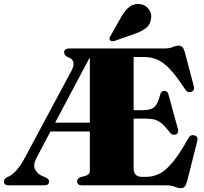

<svg xmlns="http://www.w3.org/2000/svg" viewBox="-22 -948 1042 982"><path d="M437.5 -72.5V-275.5H236L164 -139Q146 -105 157.8 -81Q169.5 -57 200.5 -45L213 -40Q229 -32 229 -20Q229 0 204 0H23Q-2 0 -2 -20Q-2 -31 12.5 -40.5L23 -45.5Q40 -53.5 61.2 -76.2Q82.5 -99 101 -133.5L343.5 -586Q371 -638.5 327.5 -655Q306 -663.5 306 -680Q306 -700 332 -700H817.5Q844.5 -700 860.8 -707.2Q877 -714.5 892.5 -714.5Q905 -714.5 911.5 -706.8Q918 -699 923.5 -680.5L969 -508Q975 -485 957 -478.5Q936.5 -471 924 -492.5Q879.5 -560.5 845.8 -595.8Q812 -631 781 -643.8Q750 -656.5 714 -656.5H661.5V-384.5H710.5Q749.5 -384.5 767.8 -401Q786 -417.5 797 -463.5Q802.5 -483.5 818.5 -483.5Q835 -483.5 839.5 -465L888 -288Q893.5 -266 877 -260.5Q859.5 -254 848 -269Q825.5 -298.5 807.8 -314.2Q790 -330 770.2 -335.8Q750.5 -341.5 722.5 -341.5H661.5V-88Q661.5 -43.5 704.5 -43.5H726Q760.5 -43.5 792.8 -59.2Q825 -75 860.8 -117.8Q896.5 -160.5 941.5 -241.5Q951 -260.5 971 -256Q993.5 -251 987 -226.5L934.5 -19.5Q929.5 -1.5 922.8 6.5Q916 14.5 902 14.5Q888.5 14.5 872 7.2Q855.5 0 828.5 0H398.5Q372.5 0 372.5 -20Q372.5 -36 390 -42L413.5 -48Q437.5 -55 437.5 -72.5ZM435 -650.5 260 -320.5H437.5V-650.5ZM601 -866.5Q619 -897.5 641.8 -914Q664.5 -930.5 693 -927Q723 -923.5 738.8 -901.2Q754.5 -879 751 -856.5Q748 -823.5 725.5 -805.5Q703 -787.5 670 -776L564.5 -739Q558.5 -737 551.5 -737.2Q544.5 -737.5 540.5 -742.5Q534.5 -750 543 -764Z"/></svg>

Font: Fraunces 72pt Black
Style: Regular
Weight: 900
Version: Version 1.000;[0bf87f6ff]